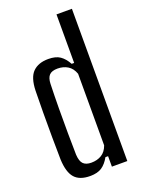

<svg xmlns="http://www.w3.org/2000/svg" viewBox="-151 -870 707 948"><g transform="rotate(-20 202.0 -396.5)"><path d="M270 -800H351V0H270V-55H256Q239 -24 216 -8.5Q193 7 154 7Q99 7 73 -22.5Q47 -52 44 -119Q43 -174 42.5 -238.5Q42 -303 42.5 -366.5Q43 -430 44 -481Q46 -550 75 -578.5Q104 -607 156 -607Q195 -607 217.5 -591.5Q240 -576 257 -545H270ZM182 -53Q213 -53 236 -67Q259 -81 270 -112V-488Q259 -519 236 -533Q213 -547 183 -547Q153 -547 139.5 -533Q126 -519 125 -488Q123 -426 122.5 -359Q122 -292 122.5 -229Q123 -166 124 -116Q126 -81 140 -67Q154 -53 182 -53Z"/></g></svg>

Font: Big Shoulders Text
Style: Regular
Weight: 400
Designer: Patric King
Foundry: XO Type Co
Version: Version 1.000; ttfautohint (v1.8.2)